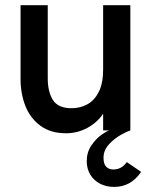

<svg xmlns="http://www.w3.org/2000/svg" viewBox="-20 -508 602 748"><path d="M529.8 161.6Q490.2 220.2 424.8 220.2Q394 220.2 369.9 207.8Q345.7 195.3 331.8 172.4Q317.9 149.4 317.9 120.1Q317.9 85.4 335.7 59.1Q353.5 32.7 374.5 17.8Q395.5 2.9 405.3 0H381.8V-64.9Q358.4 -30.3 319.8 -9.5Q281.2 11.2 237.3 11.2Q177.2 11.2 137.5 -18.1Q97.7 -47.4 78.9 -95.2Q60.1 -143.1 60.1 -200.2V-487.8H166V-203.6Q166 -149.9 186.3 -118.2Q206.5 -86.4 258.8 -86.4Q292.5 -86.4 320.3 -101.6Q348.1 -116.7 365 -150.4Q381.8 -184.1 381.8 -237.3V-487.8H487.8V0Q475.6 3.9 451.4 17.1Q427.2 30.3 405.3 53.5Q383.3 76.7 383.3 106.4Q383.3 130.9 393.8 141.6Q404.3 152.3 421.4 152.3Q453.6 152.3 474.1 123.5Z"/></svg>

Font: Acari Sans SemiBold
Style: Regular
Weight: 600
Designer: Alfredo Marco Pradil and Stefan Peev
Foundry: Hanken Design Co.
Version: Version 1.045;January 11, 2019;FontCreator 11.5.0.2425 64-bi